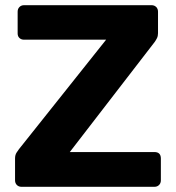

<svg xmlns="http://www.w3.org/2000/svg" viewBox="-20 -720 677 740"><path d="M63 0Q52 0 45 -7Q38 -14 38 -25V-109Q38 -123 44 -132Q50 -141 53 -145L389 -567H73Q62 -567 55 -573.5Q48 -580 48 -591V-675Q48 -686 55 -693Q62 -700 73 -700H564Q575 -700 582 -693Q589 -686 589 -675V-592Q589 -581 585 -573Q581 -565 576 -558L249 -134H575Q600 -134 600 -109V-25Q600 -14 593 -7Q586 0 575 0Z"/></svg>

Font: Fz Rubik SemBd
Style: Regular
Weight: 600
Designer: Hubert and Fischer
Foundry: Hubert and Fischer
Version: Vit hóa bi FontZin.com